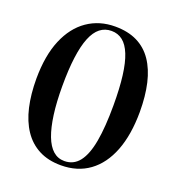

<svg xmlns="http://www.w3.org/2000/svg" viewBox="-137 -861 898 981"><g transform="rotate(20 312.0 -371.0)"><path d="M303 9.5Q233.5 9.5 182.8 -17Q132 -43.5 99 -92.8Q66 -142 50.2 -210.8Q34.5 -279.5 34.5 -364.5Q35 -490 71.2 -576.2Q107.5 -662.5 172.5 -707.2Q237.5 -752 323 -752Q392.5 -752 442.8 -727.2Q493 -702.5 525.5 -654.8Q558 -607 573.8 -539Q589.5 -471 589.5 -384Q589 -259.5 554.8 -171.5Q520.5 -83.5 456.5 -37Q392.5 9.5 303 9.5ZM312 -17Q362 -17 392.8 -56.5Q423.5 -96 437.5 -174.5Q451.5 -253 451.5 -370.5Q451.5 -463.5 443 -530.5Q434.5 -597.5 417.2 -640.5Q400 -683.5 374 -704Q348 -724.5 313 -724.5Q277.5 -724.5 251 -703.8Q224.5 -683 207 -639.8Q189.5 -596.5 180.8 -530.2Q172 -464 172 -373.5Q172 -286.5 181 -220Q190 -153.5 207.2 -108.2Q224.5 -63 250.5 -40Q276.5 -17 312 -17Z"/></g></svg>

Font: Merriweather 144pt SemiBold
Style: Regular
Weight: 600
Version: Version 2.100